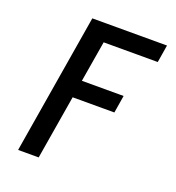

<svg xmlns="http://www.w3.org/2000/svg" viewBox="-133 -841 866 947"><g transform="rotate(20 300.0 -367.5)"><path d="M68 0 190 -735H582L567 -643H283L247 -428H466L451 -336H232L176 0Z"/></g></svg>

Font: Iosevka Curly SmBdExObl
Style: Regular
Weight: 600
Width: 7
Italic angle: -9°
Monospace: yes
Designer: Belleve Invis
Foundry: Belleve Invis
Version: Version 11.1.0; ttfautohint (v1.8.3)